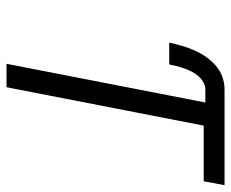

<svg xmlns="http://www.w3.org/2000/svg" viewBox="-80 -630 710 590"><g transform="rotate(90 275.0 -335.0)"><path d="M176 0 295 -611H255Q243 -611 232 -604.5Q221 -598 213 -588.5Q205 -579 199.5 -568Q194 -557 190 -545.5Q186 -534 183 -522.5Q180 -511 178 -500H111Q115 -519 120.5 -538Q126 -557 134 -575.5Q142 -594 153.5 -611Q165 -628 180.5 -642Q196 -656 215.5 -663Q235 -670 254 -670H549L537 -606H366L248 0Z"/></g></svg>

Font: Lode
Style: Italic
Weight: 400
Italic angle: -11°
Monospace: yes
Designer: Belleve Invis
Foundry: Belleve Invis
Version: Version 29.2.0; ttfautohint (v1.8.3)